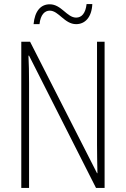

<svg xmlns="http://www.w3.org/2000/svg" viewBox="-20 -918 615 938"><path d="M144 -800H173C178 -847 199 -866 223 -866C267 -866 295 -800 352 -800C395 -800 428 -833 431 -898H403C398 -853 379 -832 352 -832C307 -832 280 -897 223 -897C179 -897 150 -864 144 -800ZM491 0V-714H454V-211C454 -174 455 -120 456 -72H454L127 -714H84V0H122V-512C122 -566 121 -606 119 -646H122L449 0Z"/></svg>

Font: Noto Sans Tamil Condensed ExtraLight
Style: Regular
Weight: 200
Width: 3
Designer: Jelle Bosma - Monotype Design Team
Foundry: Monotype Imaging Inc.
Version: Version 2.004